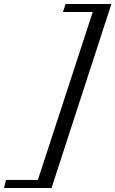

<svg xmlns="http://www.w3.org/2000/svg" viewBox="-139 -767 577 960"><path d="M-119.1 172.9 -108.9 132.8H50.3L324.7 -707H175.8L189 -747.1H418L118.7 172.9Z"/></svg>

Font: Elstob 6pt
Style: Italic
Weight: 400
Italic angle: -20°
Designer: Peter S. Baker
Version: Version 1.015